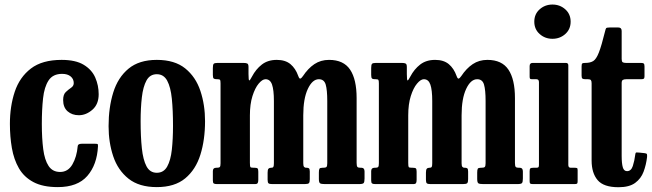

<svg xmlns="http://www.w3.org/2000/svg" viewBox="-20 -790 2799 824"><path d="M22.5 -258.5Q22.5 -333.5 43.2 -396Q64 -458.5 112.5 -495.8Q161 -533 244.5 -533Q304.5 -533 339.2 -512Q374 -491 388.8 -457.2Q403.5 -423.5 403.5 -385.5Q403.5 -342.5 376.5 -319Q349.5 -295.5 318.5 -295.5Q289.5 -295.5 270.2 -312.2Q251 -329 251 -361Q251 -384.5 262.5 -395.2Q274 -406 285.2 -413.5Q296.5 -421 296.5 -433.5Q296.5 -451 283.2 -462Q270 -473 246.5 -473Q207 -473 188.5 -444.8Q170 -416.5 164.8 -368Q159.5 -319.5 159.5 -258.5Q159.5 -196.5 165.5 -150Q171.5 -103.5 188.5 -77.8Q205.5 -52 238 -52Q272 -52 290.8 -84.5Q309.5 -117 313.5 -162.5Q314 -173 330.5 -173H389Q398.5 -173 399.5 -171.2Q400.5 -169.5 400.5 -162Q396.5 -83 354.8 -35Q313 13 228 13Q164 13 123.5 -8.5Q83 -30 61.2 -67.8Q39.5 -105.5 31 -154.5Q22.5 -203.5 22.5 -258.5Z M446 -248.5Q446 -328.5 466 -393Q486 -457.5 531.5 -495.2Q577 -533 653 -533Q729.5 -533 774.8 -496.5Q820 -460 840 -400Q860 -340 860 -270Q860 -190 840 -126Q820 -62 774.8 -24.5Q729.5 13 653 13Q577 13 531.5 -23.2Q486 -59.5 466 -119Q446 -178.5 446 -248.5ZM583.5 -270Q583.5 -203.5 588.8 -153.8Q594 -104 608.8 -76.2Q623.5 -48.5 653 -48.5Q682.5 -48.5 697.5 -75.2Q712.5 -102 717.5 -147.8Q722.5 -193.5 722.5 -250Q722.5 -316.5 717.5 -366.2Q712.5 -416 697.5 -443.8Q682.5 -471.5 653 -471.5Q623.5 -471.5 608.8 -444.8Q594 -418 588.8 -372.2Q583.5 -326.5 583.5 -270Z M893.5 -16V-55.5Q893.5 -70 907.5 -70H910.5Q920.5 -70 923.5 -73.5Q926.5 -77 926.5 -89.5V-432Q926.5 -444.5 924.2 -447.2Q922 -450 913.5 -450H910.5Q901 -450 897.2 -453Q893.5 -456 893.5 -468.5V-498Q893.5 -512 897 -516Q900.5 -520 914 -520H1025Q1036.5 -520 1041.5 -517.2Q1046.5 -514.5 1046.5 -502.5V-472Q1046.5 -443.5 1050 -444.8Q1053.5 -446 1061.5 -461.5Q1078 -493 1103.8 -513Q1129.5 -533 1168 -533Q1204.5 -533 1226.5 -514.8Q1248.5 -496.5 1260 -464Q1264.5 -451 1269.2 -452.8Q1274 -454.5 1280.5 -464Q1302 -496.5 1329.2 -514.8Q1356.5 -533 1392 -533Q1454.5 -533 1482.5 -491.2Q1510.5 -449.5 1510.5 -369V-91Q1510.5 -77.5 1513.8 -73.8Q1517 -70 1527 -70H1531.5Q1544.5 -70 1544.5 -54V-24Q1544.5 -8.5 1540.5 -4.2Q1536.5 0 1521.5 0H1374Q1359 0 1353.8 -3.2Q1348.5 -6.5 1348.5 -22V-49.5Q1348.5 -61.5 1351 -65.8Q1353.5 -70 1363.5 -70H1366Q1377 -70 1380.8 -73.2Q1384.5 -76.5 1384.5 -89.5V-356.5Q1384.5 -404 1377.8 -427Q1371 -450 1348.5 -450Q1320.5 -450 1301 -408.2Q1281.5 -366.5 1281.5 -295V-89.5Q1281.5 -77.5 1285 -73.8Q1288.5 -70 1293.5 -70H1297.5Q1301.5 -70 1305.5 -67.8Q1309.5 -65.5 1309.5 -54V-21Q1309.5 -8 1305.8 -4Q1302 0 1288 0H1148Q1136.5 0 1132.5 -3.2Q1128.5 -6.5 1128.5 -18.5V-49Q1128.5 -62 1132.2 -66Q1136 -70 1143 -70H1144.5Q1151 -70 1153.2 -73.8Q1155.5 -77.5 1155.5 -90V-356.5Q1155.5 -404 1147.5 -427Q1139.5 -450 1119.5 -450Q1106 -450 1090.2 -431.2Q1074.5 -412.5 1063.5 -377.8Q1052.5 -343 1052.5 -295V-91.5Q1052.5 -76.5 1054.5 -73.2Q1056.5 -70 1069.5 -70H1073Q1082.5 -70 1085.5 -67Q1088.5 -64 1088.5 -53V-18.5Q1088.5 -10 1086.2 -5Q1084 0 1074.5 0H910.5Q901 0 897.2 -2.8Q893.5 -5.5 893.5 -16Z M1573 -16V-55.5Q1573 -70 1587 -70H1590Q1600 -70 1603 -73.5Q1606 -77 1606 -89.5V-432Q1606 -444.5 1603.8 -447.2Q1601.5 -450 1593 -450H1590Q1580.5 -450 1576.8 -453Q1573 -456 1573 -468.5V-498Q1573 -512 1576.5 -516Q1580 -520 1593.5 -520H1704.5Q1716 -520 1721 -517.2Q1726 -514.5 1726 -502.5V-472Q1726 -443.5 1729.5 -444.8Q1733 -446 1741 -461.5Q1757.5 -493 1783.2 -513Q1809 -533 1847.5 -533Q1884 -533 1906 -514.8Q1928 -496.5 1939.5 -464Q1944 -451 1948.8 -452.8Q1953.5 -454.5 1960 -464Q1981.5 -496.5 2008.8 -514.8Q2036 -533 2071.5 -533Q2134 -533 2162 -491.2Q2190 -449.5 2190 -369V-91Q2190 -77.5 2193.2 -73.8Q2196.5 -70 2206.5 -70H2211Q2224 -70 2224 -54V-24Q2224 -8.5 2220 -4.2Q2216 0 2201 0H2053.5Q2038.5 0 2033.2 -3.2Q2028 -6.5 2028 -22V-49.5Q2028 -61.5 2030.5 -65.8Q2033 -70 2043 -70H2045.5Q2056.5 -70 2060.2 -73.2Q2064 -76.5 2064 -89.5V-356.5Q2064 -404 2057.2 -427Q2050.5 -450 2028 -450Q2000 -450 1980.5 -408.2Q1961 -366.5 1961 -295V-89.5Q1961 -77.5 1964.5 -73.8Q1968 -70 1973 -70H1977Q1981 -70 1985 -67.8Q1989 -65.5 1989 -54V-21Q1989 -8 1985.2 -4Q1981.5 0 1967.5 0H1827.5Q1816 0 1812 -3.2Q1808 -6.5 1808 -18.5V-49Q1808 -62 1811.8 -66Q1815.5 -70 1822.5 -70H1824Q1830.5 -70 1832.8 -73.8Q1835 -77.5 1835 -90V-356.5Q1835 -404 1827 -427Q1819 -450 1799 -450Q1785.5 -450 1769.8 -431.2Q1754 -412.5 1743 -377.8Q1732 -343 1732 -295V-91.5Q1732 -76.5 1734 -73.2Q1736 -70 1749 -70H1752.5Q1762 -70 1765 -67Q1768 -64 1768 -53V-18.5Q1768 -10 1765.8 -5Q1763.5 0 1754 0H1590Q1580.5 0 1576.8 -2.8Q1573 -5.5 1573 -16Z M2273 -697Q2273 -729.5 2296 -750Q2319 -770.5 2351 -770.5Q2383 -770.5 2406 -750Q2429 -729.5 2429 -697Q2429 -664.5 2406 -644Q2383 -623.5 2351 -623.5Q2319 -623.5 2296 -644Q2273 -664.5 2273 -697ZM2282 -450H2264.5Q2257 -450 2255 -452Q2253 -454 2253 -461.5V-506.5Q2253 -520 2266 -520H2408.5Q2419 -520 2419 -509.5V-82Q2419 -70 2429.5 -70H2446.5Q2454 -70 2456.5 -68.5Q2459 -67 2459 -59.5V-13Q2459 -5 2457 -2.5Q2455 0 2446.5 0H2267.5Q2259 0 2256 -2Q2253 -4 2253 -12V-55Q2253 -65 2256.2 -67.5Q2259.5 -70 2268.5 -70H2281Q2289 -70 2291 -72.5Q2293 -75 2293 -83V-437.5Q2293 -450 2282 -450Z M2757 -116Q2753 -82.5 2742 -53Q2731 -23.5 2705.8 -5Q2680.5 13.5 2634.5 13.5Q2570.5 13.5 2544.8 -17Q2519 -47.5 2519 -101V-432.5Q2519 -442 2516 -446Q2513 -450 2503.5 -450H2493Q2483 -450 2479.5 -452.8Q2476 -455.5 2476 -465.5V-505Q2476 -515.5 2479 -517.8Q2482 -520 2492 -520Q2513 -520 2526 -528Q2539 -536 2550.2 -564.8Q2561.5 -593.5 2577 -656.5Q2579 -665.5 2581.2 -668.8Q2583.5 -672 2595.5 -672H2634Q2648 -672 2648 -657V-537Q2648 -526 2652.2 -523Q2656.5 -520 2666.5 -520H2731Q2740 -520 2743 -517Q2746 -514 2746 -504.5V-462.5Q2746 -454 2742.5 -452Q2739 -450 2730.5 -450H2667.5Q2658 -450 2653 -447Q2648 -444 2648 -433.5V-121Q2648 -89 2652.8 -72.2Q2657.5 -55.5 2671 -55.5Q2688.5 -55.5 2695.8 -77.5Q2703 -99.5 2706.5 -127.5Q2707.5 -136 2712 -135.8Q2716.5 -135.5 2725 -135L2748 -132.5Q2755.5 -131.5 2756.5 -127.8Q2757.5 -124 2757 -116Z"/></svg>

Font: Besley* Condensed Semi
Style: Regular
Weight: 600
Width: 3
Designer: Owen Earl
Foundry: indestructible type*
Version: Version 3.000; ttfautohint (v1.8.3)